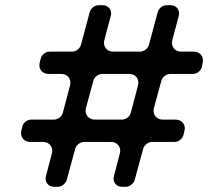

<svg xmlns="http://www.w3.org/2000/svg" viewBox="-20 -720 802 740"><path d="M636 -435H724C739 -435 755 -448 758 -462L761 -478C767 -501 751 -521 727 -521H678C653 -521 638 -542 644 -565L669 -659C675 -681 660 -700 637 -700H622C607 -700 592 -688 588 -674L554 -547C550 -533 535 -521 520 -521H416C391 -521 376 -542 382 -565L407 -659C413 -681 398 -700 375 -700H360C345 -700 330 -688 326 -674L292 -547C288 -533 273 -521 258 -521H171C156 -521 140 -509 137 -494L133 -478C127 -455 143 -435 167 -435H216C241 -435 256 -415 250 -391L222 -285C219 -271 203 -259 188 -259H100C85 -259 69 -247 66 -232L62 -216C57 -193 72 -173 96 -173H146C171 -173 186 -152 180 -129L157 -41C151 -19 166 0 188 0H203C217 0 233 -12 237 -26L270 -147C274 -161 289 -173 304 -173H408C433 -173 448 -152 442 -129L419 -41C413 -19 428 0 450 0H465C479 0 495 -12 499 -26L532 -147C536 -161 551 -173 566 -173H653C668 -173 684 -185 687 -200L691 -216C697 -239 681 -259 657 -259H607C583 -259 567 -280 573 -303L602 -409C605 -423 621 -435 636 -435ZM512 -391 484 -285C481 -271 465 -259 450 -259H345C321 -259 305 -280 311 -303L340 -409C343 -423 359 -435 374 -435H478C503 -435 518 -415 512 -391Z"/></svg>

Font: Trueno
Style: RoundIt
Weight: 400
Designer: Julieta Ulanovsky, Jasper
Foundry: Julieta Ulanovsky, Cannot Into Space Fonts
Version: Version 3.001